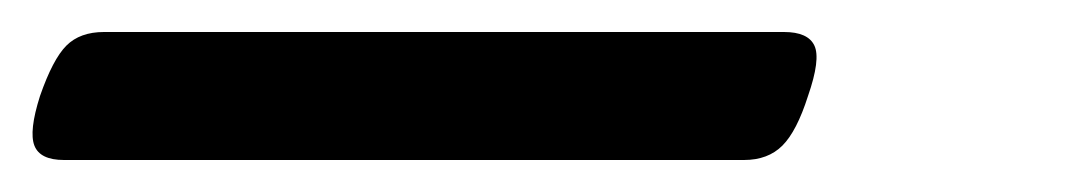

<svg xmlns="http://www.w3.org/2000/svg" viewBox="-101 34 671 120"><path d="M-61 134Q-76 134 -79.5 125Q-83 116 -76 94Q-68 71 -59.5 62.5Q-51 54 -36 54H389Q404 54 408 62.5Q412 71 404 94Q397 116 388 125Q379 134 364 134Z"/></svg>

Font: Playwrite NZ
Style: Regular
Weight: 400
Designer: Veronika Burian, José Scaglione
Foundry: TypeTogether
Version: Version 1.002